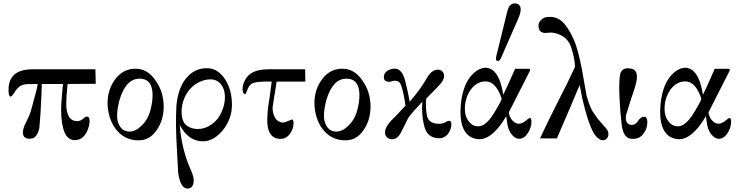

<svg xmlns="http://www.w3.org/2000/svg" viewBox="-20 -811 4330 1125"><path d="M539 -405 541 -320 376 -319Q368 -244 368 -200Q370 -109 422 -102Q446 -98 464 -113Q482 -130 491 -128Q505 -126 505 -104Q505 -74 490 -41Q464 12 416 10Q339 8 338 -171Q338 -194 343 -254Q349 -312 349 -319H225Q223 -275 223 -259Q218 -136 211 -66Q208 -42 196 -22.5Q184 -3 170 0Q160 2 153 2Q113 2 114 -38Q116 -63 133 -95Q154 -136 162 -165Q198 -292 201 -319Q148 -319 137 -318Q111 -315 97 -306Q79 -294 61 -264Q47 -241 39 -246Q30 -249 30 -285Q30 -329 49 -357Q82 -405 171 -405Z M939 -186Q939 -106 897 -47Q857 11 795 11Q719 13 669 -42Q619 -97 611 -187Q605 -273 649 -338Q692 -402 760 -408Q842 -415 893 -337Q939 -272 939 -186ZM862 -168Q874 -214 874 -253Q874 -330 826 -346Q813 -350 797 -350Q717 -350 680 -224Q666 -170 666 -133Q666 -96 683 -70Q703 -40 739 -40Q775 -40 811 -76Q849 -114 862 -168Z M1339 -197Q1339 -112 1283 -45Q1230 17 1170 17Q1083 17 1033 -79Q1040 15 1068 107Q1080 144 1094 175Q1107 202 1113 227Q1115 241 1115 246Q1115 290 1082 294Q1060 296 1045.5 272.5Q1031 249 1024 201L1017 71Q1007 -89 1014 -195Q1025 -306 1080 -363Q1129 -415 1201 -411Q1258 -408 1299 -346Q1339 -285 1339 -197ZM1276 -150Q1298 -195 1298 -241Q1298 -286 1277 -314Q1253 -346 1213 -346Q1169 -346 1126 -318Q1081 -287 1059 -233Q1044 -196 1044 -158Q1044 -90 1082 -70Q1109 -55 1139 -55Q1181 -55 1219.5 -82Q1258 -109 1276 -150Z M1768 -405 1769 -333H1601Q1586 -243 1579 -194Q1574 -167 1584 -138.5Q1594 -110 1611 -101Q1625 -93 1637 -93Q1648 -93 1668 -102Q1688 -111 1690 -111Q1700 -111 1700 -89Q1700 -53 1675 -22Q1654 3 1624 3Q1612 3 1594 -2Q1546 -22 1546 -105Q1546 -133 1550 -177Q1559 -227 1572 -333Q1478 -336 1452 -319Q1436 -306 1428 -281Q1421 -262 1416 -259Q1410 -258 1405.5 -267Q1401 -276 1401 -290Q1401 -314 1416 -342Q1447 -405 1552 -405Z M2151 -186Q2151 -106 2109 -47Q2069 11 2007 11Q1931 13 1881 -42Q1831 -97 1823 -187Q1817 -273 1861 -338Q1904 -402 1972 -408Q2054 -415 2105 -337Q2151 -272 2151 -186ZM2074 -168Q2086 -214 2086 -253Q2086 -330 2038 -346Q2025 -350 2009 -350Q1929 -350 1892 -224Q1878 -170 1878 -133Q1878 -96 1895 -70Q1915 -40 1951 -40Q1987 -40 2023 -76Q2061 -114 2074 -168Z M2623 -65Q2609 -14 2568 -2Q2565 -1 2554 -1Q2489 -1 2469 -61Q2453 -113 2453 -179Q2453 -192 2455 -216Q2397 -153 2383 -135Q2369 -118 2356 -87Q2336 -46 2329 -34Q2309 5 2277 5Q2260 5 2248 -6Q2236 -17 2236 -34Q2236 -65 2271 -103Q2300 -131 2356 -192Q2345 -270 2330 -312Q2321 -338 2294 -338Q2287 -338 2279 -336Q2262 -328 2247 -334Q2229 -338 2229 -357Q2229 -392 2269 -405Q2280 -409 2293 -409Q2340 -409 2358 -321Q2363 -305 2381 -215L2420 -263Q2456 -309 2480 -352Q2509 -403 2546 -403Q2561 -403 2571.5 -392.5Q2582 -382 2582 -367Q2582 -339 2551 -309Q2533 -289 2478 -234Q2472 -195 2480 -141Q2487 -89 2544 -86Q2573 -83 2598 -99Q2603 -103 2610 -103Q2625 -103 2625 -85Q2625 -81 2623 -65Z M3017 -703 2916 -472Q2909 -454 2896 -454Q2886 -454 2886 -467Q2886 -474 2887 -478L2947 -722Q2954 -754 2960 -766Q2972 -791 2994 -791Q3003 -791 3008 -790Q3031 -782 3031 -755Q3031 -736 3017 -703ZM3084 -394 2961 -152Q2964 -129 2979 -109Q2999 -86 3020 -86Q3038 -86 3060 -103Q3081 -121 3084 -120Q3094 -119 3094 -99Q3094 -62 3072 -30Q3047 8 3012 1Q2993 -4 2976 -26Q2955 -54 2951 -97L2946 -130Q2867 5 2787 5Q2782 5 2772 3Q2678 -13 2678 -158Q2678 -169 2680 -197Q2691 -313 2744 -371Q2780 -410 2820 -414Q2861 -416 2888.5 -376.5Q2916 -337 2929 -256Q2944 -285 2998 -408H3078Q3090 -408 3084 -394ZM2919 -234Q2902 -285 2878 -310Q2854 -335 2822 -334Q2771 -332 2737 -284Q2703 -234 2704 -170Q2704 -129 2726.5 -100Q2749 -71 2780 -71Q2788 -71 2798 -73Q2837 -84 2881 -159Q2921 -225 2919 -234Z M3534 -56Q3545 -42 3545 -25Q3545 -10 3535.5 0.5Q3526 11 3512 11Q3493 11 3471 -14Q3433 -58 3391 -238L3377 -313Q3366 -290 3326 -193Q3316 -168 3243 0H3144Q3186 -91 3265 -247Q3295 -302 3349 -419Q3349 -462 3328 -530Q3307 -599 3232 -617Q3211 -622 3193 -619L3170 -618Q3141 -621 3136 -650Q3131 -676 3150 -694Q3166 -710 3187 -711Q3235 -717 3270 -688Q3305 -659 3341 -582Q3366 -526 3389 -408L3417 -251Q3431 -199 3450 -162L3481 -117Q3518 -73 3534 -56Z M3752 -30Q3727 7 3679 2Q3643 0 3629 -48Q3622 -71 3615 -158Q3606 -279 3609 -330Q3610 -363 3615 -381Q3626 -411 3659 -411Q3665 -411 3679 -409Q3712 -402 3712 -361Q3712 -334 3696 -286Q3674 -222 3648 -136Q3647 -131 3647 -120Q3647 -82 3681 -79Q3703 -78 3719 -103Q3735 -128 3756 -127Q3773 -125 3773 -96Q3773 -58 3752 -30Z M4254 -394 4131 -152Q4134 -129 4149 -109Q4169 -86 4190 -86Q4208 -86 4230 -103Q4251 -121 4254 -120Q4264 -119 4264 -99Q4264 -62 4242 -30Q4217 8 4182 1Q4163 -4 4146 -26Q4125 -54 4121 -97L4116 -130Q4037 5 3957 5Q3952 5 3942 3Q3848 -13 3848 -158Q3848 -169 3850 -197Q3861 -313 3914 -371Q3950 -410 3990 -414Q4031 -416 4058.5 -376.5Q4086 -337 4099 -256Q4114 -285 4168 -408H4248Q4260 -408 4254 -394ZM4089 -234Q4072 -285 4048 -310Q4024 -335 3992 -334Q3941 -332 3907 -284Q3873 -234 3874 -170Q3874 -129 3896.5 -100Q3919 -71 3950 -71Q3958 -71 3968 -73Q4007 -84 4051 -159Q4091 -225 4089 -234Z"/></svg>

Font: GFS Didot Classic
Style: Regular
Weight: 400
Designer: George D. Matthiopoulos
Foundry: George D. Matthiopoulos
Version: Version 1.000